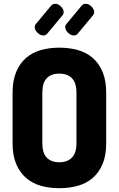

<svg xmlns="http://www.w3.org/2000/svg" viewBox="-20 -981 623 1007"><path d="M291 6Q239 6 194.5 -6.5Q150 -19 117 -47.5Q84 -76 65 -120.5Q46 -165 46 -230V-495Q46 -559 65 -604Q84 -649 117 -677.5Q150 -706 194.5 -718.5Q239 -731 291 -731Q343 -731 388 -718.5Q433 -706 466 -677.5Q499 -649 518 -604Q537 -559 537 -495V-230Q537 -165 518 -120.5Q499 -76 466 -47.5Q433 -19 388 -6.5Q343 6 291 6ZM381 -495Q381 -547 357 -571Q333 -595 291 -595Q249 -595 225.5 -571Q202 -547 202 -495V-230Q202 -178 225.5 -154Q249 -130 291 -130Q333 -130 357 -154Q381 -178 381 -230ZM229 -806Q221 -795 208 -795Q191 -795 176.5 -809.5Q162 -824 162 -839Q162 -848 169 -856L248 -951Q253 -957 258.5 -959Q264 -961 270 -961Q286 -961 300 -946.5Q314 -932 314 -918Q314 -908 308 -901ZM389 -806Q381 -795 368 -795Q351 -795 336.5 -809.5Q322 -824 322 -839Q322 -848 329 -856L408 -951Q413 -957 418.5 -959Q424 -961 430 -961Q446 -961 460 -946.5Q474 -932 474 -918Q474 -908 468 -901Z"/></svg>

Font: AkaAcidDosis
Style: ExtraBold
Weight: 800
Designer: Edgar Tolentino, Pablo Impallari, Igino Marini, Aka-Acid
Foundry: Edgar Tolentino, Pablo Impallari, Igino Marini, Aka-Acid
Version: Version 1.007